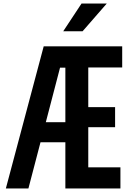

<svg xmlns="http://www.w3.org/2000/svg" viewBox="-20 -1061 740 1081"><path d="M348 0V-260H208L140 0H13L226 -800H668V-681H477V-458H628V-345H477V-119H658V0ZM348 -680H318L238 -373H348ZM336 -885 439 -1041H581L445 -885Z"/></svg>

Font: Martian Mono Medium
Style: Regular
Weight: 500
Monospace: yes
Designer: Roman Shamin
Foundry: Evil Martians
Version: Version 1.000; ttfautohint (v1.8.4.7-5d5b)